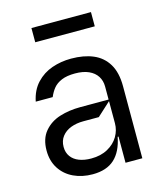

<svg xmlns="http://www.w3.org/2000/svg" viewBox="-113 -828 786 925"><g transform="rotate(-15 280.0 -365.5)"><path d="M235.1 12.8Q182.5 12.8 140.3 -7.1Q98 -27 73.5 -65Q49 -103 49 -154.8Q49 -213.8 79.2 -249.6Q109.4 -285.5 156.8 -300.4Q204.2 -315.3 260.7 -315.3H401.3V-380.7Q401.3 -409.4 387.1 -431.6Q372.9 -453.8 345.2 -466.3Q317.5 -478.7 277 -478.7Q236.5 -478.7 210.2 -467.7Q183.9 -456.7 169.2 -438.7Q154.5 -420.8 144.2 -396.3H59.7Q70.7 -451.3 103.5 -486.3Q136.4 -521.3 181.5 -536.9Q226.6 -552.6 277 -552.6Q340.6 -552.6 386.9 -533Q433.2 -513.5 459.2 -470.7Q485.1 -427.9 485.1 -359.4V0H401.3V-130.7H397Q383.5 -59.7 344.1 -23.4Q304.7 12.8 235.1 12.8ZM247.9 -62.5Q295.5 -62.5 330.3 -81.7Q365.1 -100.9 383.2 -131.6Q401.3 -162.3 401.3 -197.4V-307.5L333.8 -245.7H256.4Q222.3 -245.7 194.2 -235.1Q166.2 -224.4 149.5 -202.9Q132.8 -181.5 132.8 -150.6Q132.8 -122.2 147.4 -102.3Q161.9 -82.4 187.9 -72.4Q213.8 -62.5 247.9 -62.5ZM428.3 -744.3V-673.3H131.4V-744.3Z"/></g></svg>

Font: Riot Sans
Style: Regular
Weight: 400
Designer: Rasmus Andersson
Foundry: rsms
Version: Version 3.005